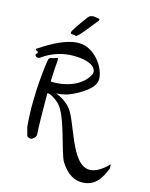

<svg xmlns="http://www.w3.org/2000/svg" viewBox="-160 -1034 1053 1344"><g transform="rotate(15 366.5 -362.0)"><path d="M179 -31C175 -70 173 -226 173 -331H175C198 -331 230 -310 257 -286C332 -220 375 51 412 108C461 186 517 210 567 210C691 210 717 89 731 69C732 67 733 64 733 61C733 58 732 55 730 55C731 54 732 53 732 51V50C731 49 732 37 728 37C726 37 723 45 707 58C664 96 627 111 596 111C459 111 409 -196 338 -275C303 -313 265 -333 233 -345C262 -346 299 -352 332 -366C403 -397 498 -453 498 -518C498 -602 410 -727 297 -727C185 -727 51 -632 27 -617C21 -613 16 -611 16 -607C16 -596 32 -597 32 -595C32 -590 36 -587 36 -585C36 -582 23 -577 23 -570C23 -562 34 -553 44 -553C49 -553 55 -554 57 -556C133 -612 215 -631 283 -631C401 -631 447 -593 447 -556C447 -550 446 -544 444 -539C393 -440 269 -415 200 -415C190 -415 181 -415 174 -416C178 -553 191 -591 176 -587C158 -582 162 -580 144 -577C132 -575 121 -570 119 -565C115 -560 76 -309 98 -71C100 -54 104 -50 111 -20C113 -10 114 -5 118 -1C124 4 137 8 146 7C154 6 180 -12 179 -31ZM387 -910C404 -930 374 -930 373 -930C371 -930 347 -934 345 -934C342 -934 330 -930 327 -930C322 -930 316 -923 311 -919C284 -883 222 -800 222 -784C222 -768 246 -776 254 -773C257 -772 257 -769 261 -769C279 -769 341 -856 387 -910Z"/></g></svg>

Font: Oregano
Style: Regular
Weight: 400
Designer: Astigmatic (AOETI)
Foundry: Astigmatic (AOETI)
Version: Version 1.000